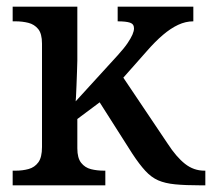

<svg xmlns="http://www.w3.org/2000/svg" viewBox="-20 -556 636 576"><path d="M18 0V-44H27Q48 -44 66 -49Q84 -54 95 -69Q106 -84 106 -115V-425Q106 -455 94.5 -469Q83 -483 65 -487.5Q47 -492 27 -492H18V-536H212V-374Q212 -361 211 -340.5Q210 -320 209.5 -300Q209 -280 208 -266Q207 -252 207 -252L333 -390Q353 -412 363 -427Q373 -442 377.5 -452.5Q382 -463 382 -471Q382 -484 370 -488Q358 -492 333 -492V-536H560V-492Q537 -492 514.5 -481.5Q492 -471 468.5 -451Q445 -431 419 -401L350 -323L483 -125Q509 -85 535 -64.5Q561 -44 593 -44H596V0H582Q536 0 505.5 -3Q475 -6 454.5 -15Q434 -24 416 -43.5Q398 -63 377 -95L279 -249L212 -199V-111Q212 -82 223.5 -67.5Q235 -53 253 -48.5Q271 -44 292 -44H296V0Z"/></svg>

Font: ET Text
Style: Regular
Weight: 470
Designer: Monotype Design Team
Foundry: Monotype Imaging Inc.
Version: Version 2.009